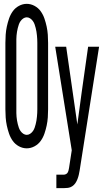

<svg xmlns="http://www.w3.org/2000/svg" viewBox="-20 -763 540 998"><path d="M119 8Q98 8 78.5 -2.5Q59 -13 46.5 -30.5Q34 -48 27 -68.5Q20 -89 15.5 -110Q11 -131 9.5 -152.5Q8 -174 8 -195V-540Q8 -561 9.5 -582.5Q11 -604 15.5 -625Q20 -646 27 -666.5Q34 -687 46.5 -704.5Q59 -722 78.5 -732.5Q98 -743 119 -743Q140 -743 159.5 -732.5Q179 -722 191.5 -704.5Q204 -687 211 -666.5Q218 -646 222.5 -625Q227 -604 228.5 -582.5Q230 -561 230 -540V-195Q230 -174 228.5 -152.5Q227 -131 222.5 -110Q218 -89 211 -68.5Q204 -48 191.5 -30.5Q179 -13 159.5 -2.5Q140 8 119 8ZM119 -62Q128 -62 136.5 -67.5Q145 -73 151 -81.5Q157 -90 160 -99Q163 -108 165.5 -117.5Q168 -127 169.5 -136.5Q171 -146 172 -156Q173 -166 173.5 -175.5Q174 -185 174 -195V-540Q174 -550 173.5 -559.5Q173 -569 172 -579Q171 -589 169.5 -598.5Q168 -608 165.5 -617.5Q163 -627 160 -636Q157 -645 151 -653.5Q145 -662 136.5 -667.5Q128 -673 119 -673Q110 -673 101.5 -667.5Q93 -662 87 -653.5Q81 -645 78 -636Q75 -627 72.5 -617.5Q70 -608 68.5 -598.5Q67 -589 66 -579Q65 -569 65 -559.5Q65 -550 65 -540V-195Q65 -185 65 -175.5Q65 -166 66 -156Q67 -146 68.5 -136.5Q70 -127 72.5 -117.5Q75 -108 78 -99Q81 -90 87 -81.5Q93 -73 101.5 -67.5Q110 -62 119 -62ZM311 215H273V145H311Q317 145 323 142Q329 139 332 133.5Q335 128 336.5 121.5Q338 115 339 109L353 18L267 -520H324L382 -116L404 -279L438 -520H495L394 123Q392 135 389.5 146Q387 157 382.5 168.5Q378 180 371.5 189.5Q365 199 355 205.5Q345 212 333.5 213.5Q322 215 311 215Z"/></svg>

Font: Moesevka
Style: Regular
Weight: 400
Monospace: yes
Designer: Belleve Invis
Foundry: Belleve Invis
Version: Version 32.5.0; ttfautohint (v1.8.4)